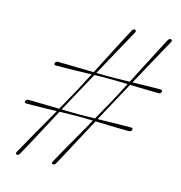

<svg xmlns="http://www.w3.org/2000/svg" viewBox="-105 -798 842 894"><g transform="rotate(15 316.0 -351.5)"><path d="M252 -346.5Q244 -332 230 -306.2Q216 -280.5 198.8 -248.2Q181.5 -216 163 -181Q144.5 -146 126.8 -113Q109 -80 94 -52Q79 -24 69 -6Q63.5 3.5 54.5 1Q47 -2 52.5 -11.5Q61 -26.5 75.8 -53Q90.5 -79.5 109 -112Q127.5 -144.5 147.5 -179.5Q167.5 -214.5 186 -247.5Q204.5 -280.5 219.2 -307Q234 -333.5 243 -349.5Q252 -366 266.2 -393.2Q280.5 -420.5 297.8 -454Q315 -487.5 333.5 -523.2Q352 -559 369.2 -592.5Q386.5 -626 400.8 -653Q415 -680 423.5 -696Q429 -705.5 437.5 -703Q445 -700.5 440.5 -690.5Q430.5 -672 415 -644Q399.5 -616 381 -582.5Q362.5 -549 343.5 -514Q324.5 -479 306.8 -446.5Q289 -414 274.8 -388Q260.5 -362 252 -346.5ZM375.5 -451Q361.5 -451 337.2 -450.8Q313 -450.5 283.5 -449.5Q254 -448.5 223.8 -447.8Q193.5 -447 167.2 -446.8Q141 -446.5 124.5 -446.5Q113.5 -446.5 116 -456Q118.5 -465.5 129.5 -465.5Q144 -465.5 168.8 -465Q193.5 -464.5 223.2 -463.8Q253 -463 283 -462.5Q313 -462 337.8 -461.5Q362.5 -461 377.5 -461Q392.5 -461 417.2 -461.5Q442 -462 471.8 -462.5Q501.5 -463 531 -463.8Q560.5 -464.5 585 -464.8Q609.5 -465 624 -465Q634.5 -465 632 -455.5Q629.5 -446 619 -446Q602 -446 576.5 -446.5Q551 -447 522 -447.8Q493 -448.5 464.5 -449.5Q436 -450.5 412.5 -450.8Q389 -451 375.5 -451ZM425.5 -346.5Q417.5 -332 403.5 -306.2Q389.5 -280.5 372.2 -248Q355 -215.5 336.5 -180.8Q318 -146 300.2 -112.8Q282.5 -79.5 267.5 -51.8Q252.5 -24 242.5 -6Q236.5 3.5 228.5 1Q220 -2 226 -11.5Q234 -26.5 248.8 -52.8Q263.5 -79 282.2 -111.8Q301 -144.5 321 -179.5Q341 -214.5 359.2 -247.5Q377.5 -280.5 392.5 -307Q407.5 -333.5 416.5 -349.5Q425.5 -366 439.8 -393.2Q454 -420.5 471.5 -454.2Q489 -488 507.2 -523.8Q525.5 -559.5 542.8 -592.8Q560 -626 574 -652.8Q588 -679.5 596.5 -695.5Q603 -705.5 611 -703Q619.5 -700 613.5 -690Q603.5 -672 588 -644Q572.5 -616 554.2 -582.5Q536 -549 516.8 -514Q497.5 -479 479.8 -446.2Q462 -413.5 447.8 -387.5Q433.5 -361.5 425.5 -346.5ZM287.5 -244.5Q273.5 -244.5 249.2 -244.2Q225 -244 195.5 -243Q166 -242 136 -241.2Q106 -240.5 80 -240.2Q54 -240 37 -240Q26 -240 29 -249.5Q31.5 -259 42.5 -259Q56.5 -259 81.2 -258.5Q106 -258 135.8 -257.2Q165.5 -256.5 195.2 -256Q225 -255.5 250.2 -255Q275.5 -254.5 290 -254.5Q305 -254.5 330 -255Q355 -255.5 384.5 -256Q414 -256.5 443.5 -257.2Q473 -258 497.8 -258.2Q522.5 -258.5 536.5 -258.5Q547.5 -258.5 545 -249Q542 -239.5 531 -239.5Q514.5 -239.5 489 -240Q463.5 -240.5 434.2 -241.2Q405 -242 376.5 -243Q348 -244 324.5 -244.2Q301 -244.5 287.5 -244.5Z"/></g></svg>

Font: Fraunces 120pt
Style: Bold Italic
Weight: 700
Italic angle: -16°
Version: Version 1.000;[b76b70a41]